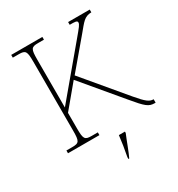

<svg xmlns="http://www.w3.org/2000/svg" viewBox="-215 -850 1116 1207"><g transform="rotate(-30 343.0 -246.5)"><path d="M50 0H278V-20H233C183 -20 177 -31 177 -108V-220L312 -382L545 -104C618 -16 637 0 680 0H686V-25H684C658 -25 636 -39 580 -106L331 -403L500 -603C553 -666 568 -693 620 -694V-714H463V-694C500 -694 518 -694 518 -680C518 -665 507 -653 457 -593L177 -259V-606C177 -683 183 -694 233 -694H276V-714H50V-694H93C143 -694 149 -683 149 -606V-108C149 -31 143 -20 93 -20H50ZM361 208V221H367C386 182 410 113 428 71V61H384C379 105 371 158 361 208Z"/></g></svg>

Font: Noto Serif Georgian Thin
Style: Regular
Weight: 100
Designer: Monotype Design Team, Akaki Razmadze
Foundry: Google LLC
Version: Version 2.003